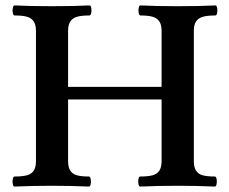

<svg xmlns="http://www.w3.org/2000/svg" viewBox="-20 -686 844 709"><path d="M33.7 -34.2Q62.1 -34.2 79 -38.6Q95.9 -43 104.3 -55.4Q112.8 -67.8 112.8 -91.2V-571.8Q112.8 -594.7 104.2 -607.3Q95.6 -619.9 78.9 -624.4Q62.2 -628.9 33.7 -628.9Q29.3 -628.9 27.3 -638.2Q25.4 -647.5 27.3 -656.7Q29.3 -666 33.7 -666Q89.4 -663.1 172.4 -663.1Q255.4 -663.1 310.5 -666Q315.2 -666 317 -656.7Q318.8 -647.5 316.9 -638.2Q314.9 -628.9 310.5 -628.9Q282.4 -628.9 265.5 -624.4Q248.6 -619.9 240 -607.3Q231.4 -594.7 231.4 -571.8V-365.2H576.7V-571.8Q576.7 -595 568.1 -607.3Q559.6 -619.6 543.1 -624.3Q526.6 -628.9 498.5 -628.9Q494.1 -628.9 492.2 -638.2Q490.2 -647.5 492.2 -656.7Q494.1 -666 498.5 -666Q554.2 -663.1 637.2 -663.1Q720.2 -663.1 775.4 -666Q780.1 -666 781.9 -656.7Q783.7 -647.5 781.7 -638.2Q779.8 -628.9 775.4 -628.9Q747 -628.9 730 -624.3Q712.9 -619.6 704.3 -607.3Q695.8 -595 695.8 -571.8V-91.2Q695.8 -67.8 704.2 -55.4Q712.6 -43 729 -38.6Q745.4 -34.2 773.4 -34.2Q778.1 -34.2 779.9 -24.9Q781.7 -15.6 779.8 -6.3Q777.8 2.9 773.4 2.9Q704.6 0 635.5 0Q566.4 0 497.6 2.9Q493.2 2.9 491.2 -6.3Q489.3 -15.6 491.2 -24.9Q493.2 -34.2 497.6 -34.2Q526 -34.2 542.9 -38.6Q559.8 -43 568.2 -55.4Q576.7 -67.9 576.7 -91.3V-318.8H231.4V-91.3Q231.4 -67.9 239.8 -55.4Q248.2 -43 264.4 -38.6Q280.7 -34.2 308.6 -34.2Q313 -34.2 314.9 -24.9Q316.9 -15.6 314.9 -6.3Q313 2.9 308.6 2.9Q239.7 0 171.1 0Q102.5 0 33.7 2.9Q29 2.9 27.2 -6.3Q25.4 -15.6 27.3 -24.9Q29.3 -34.2 33.7 -34.2Z"/></svg>

Font: Junicode Two Beta VF
Style: Regular
Weight: 400
Designer: Peter S. Baker
Foundry: Briery Creek Software
Version: Version 1.031 beta; ttfautohint (v1.8.1.43-b0c9)